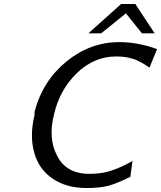

<svg xmlns="http://www.w3.org/2000/svg" viewBox="-20 -923 807 962"><path d="M423 -756 587 -903H658L755 -756H691L611 -856L487 -756ZM153 -347V-363Q194 -518 313 -615Q432 -712 578 -712Q671 -712 767 -677L729 -584Q725 -587 711 -596Q697 -605 691.5 -608Q686 -611 673 -617.5Q660 -624 650.5 -627Q641 -630 626.5 -633.5Q612 -637 596 -638.5Q580 -640 561 -640Q451 -640 364.5 -556Q278 -472 250 -347Q221 -230 265 -145Q310 -52 428 -52Q474 -52 513 -61Q565 -74 625 -106L644 -117L633 -37Q568 -5 526 7Q484 19 411 19Q313 19 243.5 -28Q174 -75 151 -160Q128 -243 153 -347Z"/></svg>

Font: Coval
Style: Book Italic
Weight: 350
Foundry: Context Ltd
Version: Version 001.000